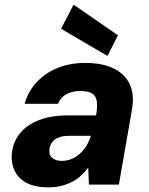

<svg xmlns="http://www.w3.org/2000/svg" viewBox="-20 -795 643 827"><path d="M189 12Q130 12 94 -7.5Q58 -27 42.5 -60.5Q27 -94 31 -134Q36 -183 65.5 -220Q95 -257 147.5 -277.5Q200 -298 274 -298H394Q400 -335 397 -358Q394 -381 377 -392Q360 -403 325 -403Q291 -403 266 -389.5Q241 -376 230 -348H86Q101 -401 137.5 -440.5Q174 -480 227.5 -502Q281 -524 347 -524Q420 -524 469 -500.5Q518 -477 539 -432Q560 -387 548 -321L492 0H363L360 -73Q346 -54 328.5 -38Q311 -22 289 -11Q267 0 242 6Q217 12 189 12ZM246 -102Q268 -102 287.5 -110Q307 -118 323.5 -132.5Q340 -147 352 -166.5Q364 -186 371 -209V-210H276Q251 -210 233 -203Q215 -196 205 -183Q195 -170 193 -152Q190 -127 205.5 -114.5Q221 -102 246 -102ZM443 -554 243 -671 297 -775 488 -643Z"/></svg>

Font: DM Sans 12pt Black
Style: Italic
Weight: 900
Italic angle: -10°
Version: Version 4.004;gftools[0.9.30]